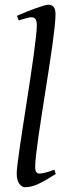

<svg xmlns="http://www.w3.org/2000/svg" viewBox="-20 -762 275 802"><path d="M212.9 -35.2Q189 -20 170.7 -9.5Q152.3 1 137.5 7.6Q122.6 14.2 109.9 17.1Q97.2 20 85 20Q71.3 20 60.5 5.4Q49.8 -9.3 49.8 -38.1Q49.8 -50.3 53.5 -79.6Q57.1 -108.9 63 -149.4Q68.8 -189.9 76.4 -238.5Q84 -287.1 91.8 -337.9Q99.6 -388.7 107.2 -438.5Q114.7 -488.3 120.6 -531.2Q126.5 -574.2 130.1 -607.2Q133.8 -640.1 133.8 -657.2Q133.8 -668.5 131.6 -675Q129.4 -681.6 126 -684.8Q122.6 -688 117.9 -689Q113.3 -689.9 108.9 -689.9Q105 -689.9 96.4 -687.7Q87.9 -685.5 79.6 -683.1Q69.8 -680.2 58.1 -676.8L50.8 -695.8Q71.3 -705.1 92 -713.4Q112.8 -721.7 130.6 -728Q148.4 -734.4 162.1 -738.3Q175.8 -742.2 182.1 -742.2Q195.8 -742.2 203.9 -733.4Q211.9 -724.6 211.9 -702.1Q211.9 -683.1 208.3 -649.4Q204.6 -615.7 198.7 -572.5Q192.9 -529.3 185.1 -479.7Q177.2 -430.2 169.4 -379.4Q161.6 -328.6 153.8 -279.5Q146 -230.5 140.1 -188.5Q134.3 -146.5 130.6 -114.5Q127 -82.5 127 -65.9Q127 -49.3 131.6 -43.2Q136.2 -37.1 144 -37.1Q155.3 -37.1 170.2 -41Q185.1 -44.9 207 -53.2Z"/></svg>

Font: Gentium Basic
Style: Italic
Weight: 400
Italic angle: -8°
Designer: J. Victor Gaultney and Annie Olsen
Foundry: SIL International
Version: Version 1.102; 2013; Maintenance release